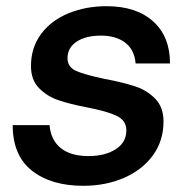

<svg xmlns="http://www.w3.org/2000/svg" viewBox="-20 -589 609 620"><path d="M21 -185H140Q144 -137 176 -111Q208 -85 266 -85Q319 -85 353.5 -107Q388 -129 388 -168Q388 -200 356.5 -215Q325 -230 262 -242Q205 -253 168.5 -265.5Q132 -278 106 -304.5Q80 -331 80 -376Q80 -435 112.5 -479Q145 -523 201 -546Q257 -569 324 -569Q420 -569 474.5 -520Q529 -471 529 -384H418Q414 -429 384 -451.5Q354 -474 306 -474Q257 -474 227.5 -454.5Q198 -435 198 -401Q198 -372 227 -359.5Q256 -347 319 -334Q377 -323 415.5 -310.5Q454 -298 481 -270.5Q508 -243 508 -197Q508 -134 473.5 -87Q439 -40 380 -14.5Q321 11 249 11Q145 11 83 -38Q21 -87 21 -185Z"/></svg>

Font: Open Sauce One SemiBold Italic
Style: Regular
Weight: 600
Italic angle: -10°
Designer: Alfredo Marco Pradil
Foundry: Creative Sauce Fz LLC
Version: Version 1.477